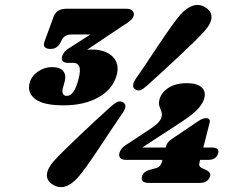

<svg xmlns="http://www.w3.org/2000/svg" viewBox="-20 -735 954 771"><path d="M646 -145.5Q651 -164.5 668 -175.5L773 -246.5Q785.5 -255 793 -257.8Q800.5 -260.5 807.5 -260.5Q827.5 -260.5 821 -239.5L796.5 -142.5H830Q862.5 -142.5 856 -119.5Q848.5 -93 815.5 -93H783.5L781.5 -84.5Q778.5 -74 781 -68.8Q783.5 -63.5 790 -60.5L805.5 -53.5Q828 -43.5 823.5 -27Q815.5 -0.5 781.5 -0.5H578Q543 -0.5 550.5 -27Q555.5 -46.5 583.5 -53.5L609 -60.5Q625 -66 630 -84.5L632 -93H485.5Q469 -93 462.5 -101.2Q456 -109.5 460 -122.5Q462 -129.5 469.2 -138.8Q476.5 -148 494.5 -158.5L578.5 -214Q623 -242 628.5 -264.5Q632 -277 628 -287Q624 -297 620.2 -308.2Q616.5 -319.5 620.5 -336Q628 -363.5 656.2 -382.2Q684.5 -401 732 -401Q770 -401 789 -384.8Q808 -368.5 800 -339Q795 -322 777.8 -300.8Q760.5 -279.5 707.5 -244.5L551 -142.5H645ZM572 -392.5Q555 -377 544.5 -373Q534 -369 522 -377Q504.5 -389 527.5 -422Q547 -449.5 571 -485.8Q595 -522 619.8 -559Q644.5 -596 666.8 -627.2Q689 -658.5 704.5 -676.5Q730 -704.5 756 -712.5Q782 -720.5 807 -704Q831 -687.5 829.2 -663.5Q827.5 -639.5 802 -611Q786.5 -593.5 758.8 -566.2Q731 -539 697.5 -507.8Q664 -476.5 631 -446.2Q598 -416 572 -392.5ZM425 -307Q442 -322 453 -326.2Q464 -330.5 476 -323Q494 -310 469.5 -277Q450 -249 426 -212.8Q402 -176.5 377.2 -139.2Q352.5 -102 330.5 -71Q308.5 -40 293 -22.5Q267.5 6.5 241 14Q214.5 21.5 190 5Q166.5 -10.5 168.5 -34.8Q170.5 -59 195.5 -87.5Q211 -105 239 -132.5Q267 -160 300.2 -191.5Q333.5 -223 366.2 -253.2Q399 -283.5 425 -307ZM448.5 -433Q433.5 -377.5 376.5 -344.8Q319.5 -312 235.5 -312Q154.5 -312 121.5 -337.2Q88.5 -362.5 99 -402.5Q106.5 -429.5 132.2 -447.5Q158 -465.5 189 -465.5Q221 -465.5 233.8 -449.8Q246.5 -434 240 -408.5L232 -379.5Q229 -367.5 232.8 -358.8Q236.5 -350 248.5 -350Q278 -350 295 -416.5Q305 -453.5 298 -468Q291 -482.5 277 -482.5H253.5Q240 -482.5 232.8 -488.8Q225.5 -495 229.5 -509Q234.5 -527.5 258 -542L343 -596.5H267.5Q239.5 -596.5 229 -576L222 -562.5Q216 -551.5 206.5 -545Q197 -538.5 182.5 -538.5Q167.5 -538.5 160.2 -545.5Q153 -552.5 158.5 -567.5L195.5 -668.5Q206.5 -700 248.5 -700H487Q504.5 -700 512.2 -691.5Q520 -683 516.5 -670.5Q512 -654 471 -630L330 -535.5Q338.5 -536 348.5 -536Q403.5 -536 432.2 -507.8Q461 -479.5 448.5 -433Z"/></svg>

Font: Fraunces 9pt Soft Black
Style: Italic
Weight: 900
Italic angle: -16°
Version: Version 1.000;[b76b70a41]